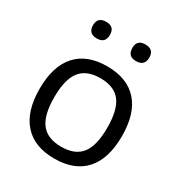

<svg xmlns="http://www.w3.org/2000/svg" viewBox="-178 -875 949 1010"><g transform="rotate(30 297.0 -370.0)"><path d="M297 -62Q381 -62 419.5 -111.5Q458 -161 458 -270Q458 -379 419.5 -428.5Q381 -478 297 -478Q214 -478 175 -428.5Q136 -379 136 -270Q136 -161 175 -111.5Q214 -62 297 -62ZM47 -270Q47 -407 111 -478.5Q175 -550 297 -550Q419 -550 483 -478.5Q547 -407 547 -270Q547 -133 483 -61.5Q419 10 297 10Q175 10 111 -62Q47 -134 47 -270ZM413 -649Q362 -649 362 -700Q362 -750 413 -750Q465 -750 465 -700Q465 -649 413 -649ZM175 -649Q123 -649 123 -700Q123 -750 175 -750Q226 -750 226 -700Q226 -649 175 -649Z"/></g></svg>

Font: EncodeSans
Style: Regular
Weight: 400
Designer: Pablo Impallari, Andres Torresi
Foundry: Pablo Impallari, Andres Torresi
Version: Version 1.000; ttfautohint (v1.4.1)